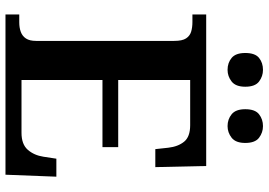

<svg xmlns="http://www.w3.org/2000/svg" viewBox="-156 -800 956 683"><g transform="rotate(90 321.5 -458.0)"><path d="M31 0V-49H59Q78 -49 93 -54.5Q108 -60 116.5 -73Q125 -86 125 -109V-600Q125 -629 116 -642.5Q107 -656 92 -660.5Q77 -665 58 -665H31V-714H570L574 -533H510L505 -579Q501 -614 483.5 -635.5Q466 -657 425 -657H264V-401H503V-345H264V-57H452Q493 -57 512.5 -79.5Q532 -102 537 -135L544 -181H608L601 0ZM428 -790Q404 -790 386 -804.5Q368 -819 368 -853Q368 -888 386 -902Q404 -916 428 -916Q451 -916 469.5 -902Q488 -888 488 -853Q488 -819 469.5 -804.5Q451 -790 428 -790ZM228 -790Q203 -790 185.5 -804.5Q168 -819 168 -853Q168 -888 185.5 -902Q203 -916 228 -916Q251 -916 269.5 -902Q288 -888 288 -853Q288 -819 269.5 -804.5Q251 -790 228 -790Z"/></g></svg>

Font: Noto Rashi Hebrew SemiBold
Style: Regular
Weight: 600
Version: Version 1.006